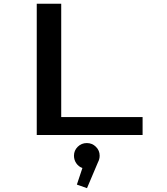

<svg xmlns="http://www.w3.org/2000/svg" viewBox="-20 -720 890 1024"><path d="M306.5 -95.5H740.5V0H176V-700H306.5ZM511.5 110.5Q511.5 128.5 502.5 145.5L444 283.5L390 264.5L419.5 176Q399.5 169 387 151Q374.5 133 374.5 110.5Q374.5 82.5 394.5 62.8Q414.5 43 443 43Q471.5 43 491.5 62.8Q511.5 82.5 511.5 110.5Z"/></svg>

Font: League Mono Wide Medium
Style: Regular
Weight: 500
Width: 8
Designer: Tyler Finck
Foundry: The League of Moveable Type / Tyler Finck
Version: Version 2.210